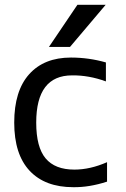

<svg xmlns="http://www.w3.org/2000/svg" viewBox="-20 -778 533 810"><path d="M306.6 -757.8H425.8L275.4 -580.1H186.5ZM132.8 -260.7Q132.8 -157.2 172.4 -109.9Q211.9 -62.5 293.9 -62.5Q360.4 -62.5 431.6 -93.8V-11.7Q356.4 12.7 289.1 11.7Q169.9 11.7 105 -57.6Q40 -127 40 -260.7Q40 -394.5 103 -464.8Q166 -535.2 279.3 -535.2Q354.5 -535.2 426.8 -514.6V-434.6Q354.5 -460.9 284.2 -460Q132.8 -460 132.8 -260.7Z"/></svg>

Font: Gen Shin Gothic Regular
Style: Regular
Weight: 400
Designer: [Source Han Sans]
Ryoko NISHIZUKA  (kana & ideographs); Paul D. Hunt (Latin, Greek & Cyrillic); Wenlong ZHANG  (bopomofo
Version: Version 1.002.20150607